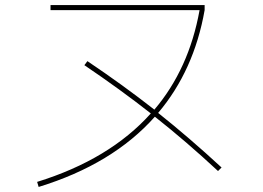

<svg xmlns="http://www.w3.org/2000/svg" viewBox="-20 -720 1040 760"><path d="M180 -680V-700H790V-680Q748 -441 606 -273Q728 -176 857 -57L843 -43Q716 -161 593 -258Q426 -70 133 20L127 0Q414 -89 577 -271Q456 -366 314 -462L326 -478Q466 -384 591 -286Q728 -447 770 -680Z"/></svg>

Font: Mplus 1p Thin
Style: Regular
Weight: 250
Version: Version 1.061